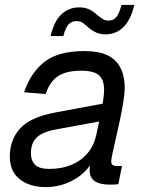

<svg xmlns="http://www.w3.org/2000/svg" viewBox="-20 -750 584 782"><path d="M405 -259 214 -224Q156 -214 131 -191.5Q106 -169 106 -126Q106 -95 123.5 -78.5Q141 -62 180 -62Q232 -62 272 -79Q312 -96 337.5 -127Q363 -158 372 -200Q375 -215 380.5 -239.5Q386 -264 391.5 -291.5Q397 -319 400.5 -343.5Q404 -368 404 -384Q404 -424 383.5 -443Q363 -462 310 -462Q250 -462 216.5 -440Q183 -418 166 -367L78 -374Q105 -454 161 -498Q217 -542 324 -542Q411 -542 449.5 -503Q488 -464 488 -392Q488 -370 482.5 -336Q477 -302 469 -263.5Q461 -225 452.5 -189Q444 -153 438.5 -127Q433 -101 433 -93Q433 -83 438.5 -78.5Q444 -74 456 -74H477L462 0Q457 1 447.5 1.5Q438 2 428 2Q387 2 366 -12Q345 -26 345 -58Q345 -69 347.5 -82Q350 -95 354 -110L364 -108Q350 -74 321 -47Q292 -20 252 -4Q212 12 166 12Q101 12 60.5 -20Q20 -52 20 -112Q20 -181 62 -227Q104 -273 206 -292L421 -332ZM410 -610Q389 -610 372 -617.5Q355 -625 340 -638Q325 -652 315.5 -658Q306 -664 291 -664Q273 -664 260 -651.5Q247 -639 238 -603H186Q201 -666 231.5 -693Q262 -720 302 -720Q326 -720 343 -712Q360 -704 375 -690Q389 -678 399.5 -672Q410 -666 422 -666Q441 -666 453 -679.5Q465 -693 475 -730H527Q512 -667 481.5 -638.5Q451 -610 410 -610Z"/></svg>

Font: Geist
Style: Italic
Weight: 400
Italic angle: -12°
Designer: Basement.studio, Andrés Briganti, Mateo Zaragoza
Foundry: Basement.studio, Vercel, Andrés Briganti, Guido Ferreyra, Mateo Zaragoza
Version: Version 1.500